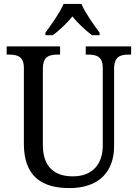

<svg xmlns="http://www.w3.org/2000/svg" viewBox="-20 -951 704 981"><path d="M212 -784V-771H250C284 -797 322 -832 350 -867C378 -832 416 -797 450 -771H489V-784C460 -822 415 -886 396 -931H305C286 -886 240 -822 212 -784ZM335 10C484 10 563 -72 563 -205V-600C563 -663 596 -672 638 -672H650V-714H418V-672H430C472 -672 505 -663 505 -604V-207C505 -116 456 -50 352 -50C263 -50 199 -94 199 -210V-600C199 -663 232 -672 275 -672H287V-714H14V-672H26C68 -672 102 -663 102 -604V-216C102 -53 190 10 335 10Z"/></svg>

Font: Noto Serif Georgian SemiCondensed
Style: Regular
Weight: 400
Width: 4
Designer: Monotype Design Team, Akaki Razmadze
Foundry: Google LLC
Version: Version 2.003